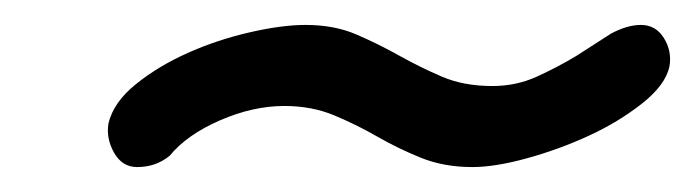

<svg xmlns="http://www.w3.org/2000/svg" viewBox="-20 -381 557 154"><path d="M116 -256Q105 -247 90 -247Q78 -247 71.5 -258.5Q65 -270 67 -282Q71 -299 89 -313.5Q107 -328 130.5 -338.5Q154 -349 180 -355Q206 -361 225 -361Q248 -361 265.5 -353.5Q283 -346 300 -336.5Q317 -327 334.5 -319.5Q352 -312 375 -312Q394 -312 410.5 -319.5Q427 -327 442 -336L470 -354Q483 -361 494 -361Q506 -361 512.5 -350.5Q519 -340 517 -328Q514 -313 495 -298Q476 -283 452 -272Q428 -261 402.5 -254Q377 -247 359 -247Q336 -247 317.5 -254.5Q299 -262 282.5 -271.5Q266 -281 248 -288.5Q230 -296 208 -296Q183 -296 156.5 -284.5Q130 -273 116 -256Z"/></svg>

Font: VDS Compensated
Style: Light Italic
Weight: 300
Italic angle: -12°
Designer: artmaker
Foundry: artmaker
Version: Version 1.000 2012 initial release